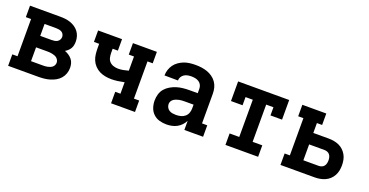

<svg xmlns="http://www.w3.org/2000/svg" viewBox="-29 -1060 3057 1590"><g transform="rotate(20 1500.0 -265.0)"><path d="M41 0V-101H87V-429H41V-530H307Q330 -530 352.5 -527.5Q375 -525 397 -517.5Q419 -510 438.5 -497Q458 -484 472 -465.5Q486 -447 492.5 -424.5Q499 -402 499 -379Q499 -364 496 -348.5Q493 -333 485.5 -320Q478 -307 466.5 -296Q455 -285 441 -277Q460 -270 476.5 -259Q493 -248 505.5 -233Q518 -218 523.5 -198.5Q529 -179 529 -159Q529 -133 520.5 -108.5Q512 -84 495 -64.5Q478 -45 455.5 -32.5Q433 -20 408 -12.5Q383 -5 357.5 -2.5Q332 0 307 0ZM206 -324H307Q319 -324 332 -326Q345 -328 356 -334.5Q367 -341 373.5 -353Q380 -365 380 -377Q380 -390 373.5 -401.5Q367 -413 356 -419Q345 -425 332 -427Q319 -429 307 -429H206ZM206 -101H307Q318 -101 329 -101.5Q340 -102 351 -104.5Q362 -107 372.5 -111Q383 -115 391.5 -122Q400 -129 405 -139.5Q410 -150 410 -161Q410 -172 405 -182.5Q400 -193 391.5 -200.5Q383 -208 372.5 -212Q362 -216 351 -218.5Q340 -221 329 -222Q318 -223 307 -223H206Z M948 0V-101H994V-202Q966 -196 937.5 -192Q909 -188 881 -188Q854 -188 827 -193Q800 -198 776 -210Q752 -222 733 -242Q714 -262 703.5 -287Q693 -312 690 -339Q687 -366 687 -393V-429H641V-530H852V-429H806V-393Q806 -373 810.5 -352Q815 -331 829 -316.5Q843 -302 863.5 -295.5Q884 -289 904 -289Q927 -289 949.5 -293.5Q972 -298 994 -304V-429H948V-530H1159V-429H1113V-101H1159V0Z M1438 8Q1406 8 1375.5 -0.5Q1345 -9 1322 -31Q1299 -53 1289 -83.5Q1279 -114 1279 -145Q1279 -173 1287 -201Q1295 -229 1313.5 -250.5Q1332 -272 1357 -286.5Q1382 -301 1409 -309.5Q1436 -318 1464.5 -321Q1493 -324 1521 -324H1594V-362Q1594 -380 1586.5 -395.5Q1579 -411 1564.5 -420.5Q1550 -430 1533 -433.5Q1516 -437 1498 -437Q1482 -437 1465.5 -434Q1449 -431 1435 -422Q1421 -413 1412.5 -398.5Q1404 -384 1404 -367Q1404 -367 1404 -367Q1404 -367 1404 -367L1285 -368Q1285 -368 1285 -368Q1285 -368 1285 -368Q1285 -393 1293 -418Q1301 -443 1316 -463.5Q1331 -484 1352.5 -499Q1374 -514 1398 -523Q1422 -532 1447.5 -535Q1473 -538 1498 -538Q1525 -538 1551 -534.5Q1577 -531 1601.5 -522.5Q1626 -514 1648 -498.5Q1670 -483 1685 -461.5Q1700 -440 1706.5 -414.5Q1713 -389 1713 -362V-101H1759V0H1594V-80Q1583 -59 1566.5 -41.5Q1550 -24 1529.5 -13Q1509 -2 1485.5 3Q1462 8 1438 8ZM1485 -93Q1506 -93 1526.5 -98Q1547 -103 1563 -116Q1579 -129 1586.5 -148.5Q1594 -168 1594 -189V-223H1521Q1508 -223 1495 -222.5Q1482 -222 1469.5 -219.5Q1457 -217 1444.5 -212.5Q1432 -208 1421.5 -201Q1411 -194 1404.5 -182.5Q1398 -171 1398 -158Q1398 -142 1405.5 -128Q1413 -114 1426 -106Q1439 -98 1454.5 -95.5Q1470 -93 1485 -93Z M1956 0V-101H2041V-429H1977V-357H1875V-530H2325V-357H2223V-429H2159V-101H2244V0Z M2441 0V-101H2487V-429H2441V-530H2652V-429H2606V-342H2741Q2765 -342 2788 -338Q2811 -334 2832.5 -324.5Q2854 -315 2871.5 -298.5Q2889 -282 2900.5 -261.5Q2912 -241 2916.5 -217.5Q2921 -194 2921 -171Q2921 -147 2916.5 -124Q2912 -101 2900.5 -80Q2889 -59 2871.5 -43Q2854 -27 2832.5 -17.5Q2811 -8 2788 -4Q2765 0 2741 0ZM2606 -101H2741Q2754 -101 2767 -106Q2780 -111 2788 -121.5Q2796 -132 2799 -145Q2802 -158 2802 -171Q2802 -184 2799 -197Q2796 -210 2788 -220.5Q2780 -231 2767 -236Q2754 -241 2741 -241H2606Z"/></g></svg>

Font: Iosevka Slab Extended
Style: Bold
Weight: 700
Width: 7
Monospace: yes
Designer: Belleve Invis
Foundry: Belleve Invis
Version: Version 11.1.0; ttfautohint (v1.8.3)